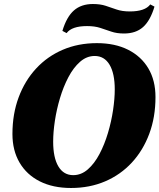

<svg xmlns="http://www.w3.org/2000/svg" viewBox="-20 -921 795 957"><path d="M334 16Q244 16 178.5 -17Q113 -50 77.5 -110.5Q42 -171 42 -253Q42 -353 73 -436Q104 -519 160 -579.5Q216 -640 293 -673Q370 -706 463 -706Q553 -706 618.5 -673Q684 -640 719.5 -580Q755 -520 755 -437Q755 -337 724 -254Q693 -171 637 -110.5Q581 -50 504 -17Q427 16 334 16ZM345 -48Q385 -48 418 -77Q451 -106 476 -153.5Q501 -201 518 -258Q535 -315 543.5 -372Q552 -429 552 -475Q552 -555 526 -598.5Q500 -642 452 -642Q412 -642 379 -613Q346 -584 321 -536.5Q296 -489 279 -432Q262 -375 253.5 -318.5Q245 -262 245 -215Q245 -135 271 -91.5Q297 -48 345 -48ZM598 -754Q562 -754 534.5 -763.5Q507 -773 479.5 -782Q452 -791 414 -791Q338 -791 312 -756L291 -767Q312 -837 348.5 -869Q385 -901 443 -901Q480 -901 507 -892Q534 -883 561.5 -873.5Q589 -864 627 -864Q703 -864 729 -899L750 -888Q729 -818 693 -786Q657 -754 598 -754Z"/></svg>

Font: Platypi ExtraBold
Style: Italic
Weight: 800
Italic angle: -13°
Designer: David Sargent
Foundry: Bolt Cutter Type
Version: Version 1.200; ttfautohint (v1.8.4.7-5d5b)